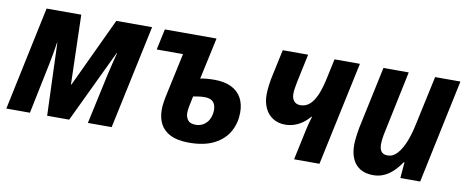

<svg xmlns="http://www.w3.org/2000/svg" viewBox="-54 -764 2410 993"><g transform="rotate(10 1151.0 -267.5)"><path d="M7.8 0 123 -545.4H305.2L315.4 -180.7H317.9L489.3 -545.4H677.2L561 0H436L493.2 -263.7Q501 -296.4 508.3 -326.9Q515.6 -357.4 522 -381.8H520L337.9 0H222.2L208.5 -381.8H207Q202.1 -349.6 197.3 -321.8Q192.4 -293.9 186.5 -265.1L131.8 0Z M967.8 9.8Q908.2 9.8 871.1 -8.5Q834 -26.9 817.1 -59.1Q800.3 -91.3 800.3 -134.3Q800.3 -152.3 803.5 -173.3Q806.6 -194.3 812 -218.3L858.9 -436H720.7L744.1 -545.4H1015.6L968.3 -326.7Q982.4 -330.1 1001.2 -331.8Q1020 -333.5 1042.5 -333.5Q1095.2 -333.5 1130.9 -316.2Q1166.5 -298.8 1184.6 -266.6Q1202.6 -234.4 1202.6 -189.5Q1202.6 -135.7 1178 -90.3Q1153.3 -44.9 1101.3 -17.6Q1049.3 9.8 967.8 9.8ZM986.3 -87.4Q1005.9 -87.4 1020.8 -95Q1035.6 -102.5 1045.9 -115Q1056.2 -127.4 1061.5 -143.8Q1066.9 -160.2 1066.9 -177.7Q1066.9 -196.3 1060.8 -209.5Q1054.7 -222.7 1041.5 -229.5Q1028.3 -236.3 1006.3 -236.3Q994.1 -236.3 979.2 -234.4Q964.4 -232.4 948.2 -229.5Q939.9 -191.9 936.5 -172.6Q933.1 -153.3 933.1 -140.6Q933.1 -119.6 944.6 -103.5Q956.1 -87.4 986.3 -87.4Z M1519 0 1553.2 -160.2Q1556.6 -177.7 1561.8 -196.5Q1566.9 -215.3 1572.3 -232.4H1568.8Q1552.7 -212.9 1532.7 -198.5Q1512.7 -184.1 1489.7 -176.3Q1466.8 -168.5 1441.9 -168.5Q1403.8 -168.5 1376.5 -186.3Q1349.1 -204.1 1335 -234.9Q1320.8 -265.6 1320.8 -304.7Q1320.8 -326.7 1324.5 -355.2Q1328.1 -383.8 1335 -413.6L1363.3 -545.4H1496.6L1466.3 -402.8Q1462.4 -383.3 1459.5 -366Q1456.5 -348.6 1456.5 -332.5Q1456.5 -308.6 1468.5 -294.9Q1480.5 -281.2 1502 -281.2Q1529.8 -281.2 1550.5 -299.3Q1571.3 -317.4 1587.2 -354.7Q1603 -392.1 1614.7 -449.7L1635.3 -545.4H1768.6L1652.3 0Z M1935.5 9.8Q1894.5 9.8 1867.2 -6.8Q1839.8 -23.4 1825.9 -54.2Q1812 -85 1812 -127Q1812 -145 1815.2 -170.7Q1818.4 -196.3 1823.2 -221.7L1892.1 -545.4H2024.9L1957.5 -224.1Q1953.1 -204.6 1950.7 -186.8Q1948.2 -168.9 1948.2 -154.8Q1948.2 -129.4 1958.7 -116.5Q1969.2 -103.5 1991.2 -103.5Q2019.5 -103.5 2041.7 -127.9Q2064 -152.3 2080.8 -194.3Q2097.7 -236.3 2108.4 -289.6L2163.6 -545.4H2296.4L2181.2 0H2077.1L2084 -83.5H2080.1Q2061.5 -55.7 2039.8 -34.7Q2018.1 -13.7 1992.2 -2Q1966.3 9.8 1935.5 9.8Z"/></g></svg>

Font: Open Sans SemiCondensed
Style: Bold Italic
Weight: 700
Width: 4
Italic angle: -12°
Designer: Monotype Design Team
Foundry: Monotype Imaging Inc.
Version: Version 3.003